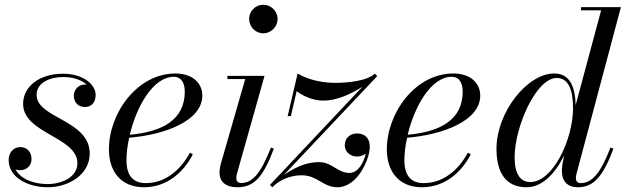

<svg xmlns="http://www.w3.org/2000/svg" viewBox="-20 -780 2640 810"><path d="M358.5 -132C358.5 -275 134.5 -280 134.5 -380C134.5 -433.5 194.5 -455 245.5 -455C291.5 -455 325.5 -441.5 346 -423C343.5 -423.5 341 -423.5 338.5 -423.5C311 -423.5 291.5 -401.5 291.5 -376.5C291.5 -344 314 -328.5 338.5 -328.5C362 -328.5 383.5 -344 383.5 -380C383.5 -422 333.5 -469 245.5 -469C147.5 -469 77.5 -416 77.5 -342C77.5 -216 306.5 -203 306.5 -91.5C306.5 -30.5 237 -3.5 181.5 -3.5C121 -3.5 67 -25 45.5 -65C51.5 -63 58 -62 65 -62C90 -62 113 -78.5 113 -109C113 -138.5 94 -159.5 66.5 -159.5C35 -159.5 16.5 -134.5 16.5 -105C16.5 -30.5 98 10 182 10C268.5 10 358.5 -43 358.5 -132Z M513.5 -104C513.5 -133 517.5 -166 525 -199C673.5 -211 833.5 -269.5 833.5 -377C833.5 -429.5 792 -470 720 -470C559.5 -470 439.5 -303.5 439.5 -150C439.5 -55 491.5 10 587.5 10C684 10 754.5 -53 793.5 -129L781.5 -136C741.5 -62.5 677.5 -7.5 595 -7.5C548.5 -7.5 513.5 -31.5 513.5 -104ZM713 -456C747.5 -456 759.5 -426 759.5 -393.5C759.5 -275 666 -224 527.5 -211.5C556 -331.5 626.5 -456 713 -456Z M1031 -700C1031 -667 1057.5 -639.5 1090.5 -639.5C1123.5 -639.5 1151 -667 1151 -700C1151 -733 1123.5 -760 1090.5 -760C1057.5 -760 1031 -733 1031 -700ZM1135.5 -153 1123 -157.5C1081 -51 1047 -8 997 -8C982 -8 977 -17.5 977 -29C977 -33.5 977.5 -39.5 979 -45L1096 -460H939.5V-446.5H1014.5L910.5 -85C908 -74 906 -63 906 -53C906 -15 930 10 982 10C1054.5 10 1092 -38 1135.5 -153Z M1193.5 -290H1207L1231.5 -395.5C1257.5 -375 1300.5 -355.5 1344.5 -355.5C1395.5 -355.5 1453 -378.5 1509 -414L1119 0H1119.5L1128.5 10C1160.5 -22 1205 -40.5 1253 -40.5C1319 -40.5 1342.5 10 1403.5 10C1489 10 1540 -110 1540 -160C1540 -201 1516 -217 1485.5 -217C1460.5 -217 1434.5 -200.5 1434.5 -167C1434.5 -136.5 1462 -119.5 1486 -119.5C1499 -119.5 1512.5 -124 1523 -132C1514.5 -95 1492 -50.5 1454 -50.5C1404 -50.5 1380.5 -96 1327 -96C1283.5 -96 1240.5 -84 1178.5 -43L1571.5 -459L1561 -469.5C1529 -437.5 1443 -430.5 1395 -430.5C1349 -430.5 1289 -439 1235.5 -469.5Z M1686 -104C1686 -133 1690 -166 1697.5 -199C1846 -211 2006 -269.5 2006 -377C2006 -429.5 1964.5 -470 1892.5 -470C1732 -470 1612 -303.5 1612 -150C1612 -55 1664 10 1760 10C1856.5 10 1927 -53 1966 -129L1954 -136C1914 -62.5 1850 -7.5 1767.5 -7.5C1721 -7.5 1686 -31.5 1686 -104ZM1885.5 -456C1920 -456 1932 -426 1932 -393.5C1932 -275 1838.5 -224 1700 -211.5C1728.5 -331.5 1799 -456 1885.5 -456Z M2568 -153 2555.5 -157.5C2514.5 -51.5 2478.5 -7.5 2430 -7.5C2414.5 -7.5 2409.5 -18 2409.5 -28.5C2409.5 -33 2410 -38.5 2411.5 -44.5L2599.5 -750H2431.5V-736.5H2516L2408.5 -336.5C2406.5 -410 2386.5 -470 2318 -470C2203.5 -470 2074.5 -305.5 2074.5 -152.5C2074.5 -51.5 2114 10 2201.5 10C2267.5 10 2323 -48.5 2359.5 -124L2352.5 -85C2351 -74.5 2350.5 -63 2350.5 -58C2350.5 -18 2371.5 10 2418.5 10C2485.5 10 2525 -38 2568 -153ZM2397.5 -324C2397.5 -191.5 2312.5 -12 2217 -12C2175 -12 2151 -46.5 2151 -116C2151 -245 2242 -451 2328.5 -451C2379.5 -451 2397.5 -398.5 2397.5 -324Z"/></svg>

Font: Bodoni* 16pt
Style: Italic
Weight: 400
Italic angle: -13°
Version: Version 2.3